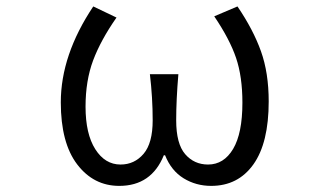

<svg xmlns="http://www.w3.org/2000/svg" viewBox="-20 -574 1040 606"><path d="M356.4 12.7Q275.4 12.7 223.6 -55.2Q171.9 -123 171.9 -251Q171.9 -400.4 274.4 -553.7L347.7 -518.6Q297.9 -447.3 273.9 -383.3Q250 -319.3 250 -237.3Q250 -151.4 280.8 -103Q311.5 -54.7 360.4 -54.7Q404.3 -54.7 433.1 -88.4Q461.9 -122.1 461.9 -194.3Q461.9 -265.6 453.1 -339.8H543Q536.1 -258.8 536.1 -194.3Q536.1 -120.1 564.5 -87.4Q592.8 -54.7 636.7 -54.7Q686.5 -54.7 715.8 -104Q745.1 -153.3 745.1 -250Q745.1 -332 725.1 -391.1Q705.1 -450.2 656.2 -522.5L729.5 -553.7Q779.3 -480.5 803.7 -412.1Q828.1 -343.8 828.1 -253.9Q828.1 -123 779.8 -55.2Q731.4 12.7 646.5 12.7Q598.6 12.7 559.6 -11.2Q520.5 -35.2 501 -84H497.1Q458 12.7 356.4 12.7Z"/></svg>

Font: Gen Shin Gothic Monospace Normal
Style: Regular
Weight: 350
Designer: [Source Han Sans]
Ryoko NISHIZUKA  (kana & ideographs); Paul D. Hunt (Latin, Greek & Cyrillic); Wenlong ZHANG  (bopomofo
Version: Version 1.002.20150607